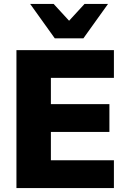

<svg xmlns="http://www.w3.org/2000/svg" viewBox="-20 -961 654 981"><path d="M64 0V-705H562V-563H240V-429H539V-287H240V-142H562V0ZM260 -765 134 -941H254L333 -855L412 -941H532L406 -765Z"/></svg>

Font: Nunito Sans 12pt ExtraLight 12pt Black
Style: Regular
Weight: 900
Version: Version 3.101;gftools[0.9.27]